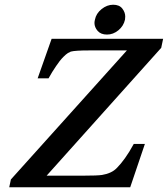

<svg xmlns="http://www.w3.org/2000/svg" viewBox="-20 -791 709 811"><path d="M432 -645Q406 -645 392.5 -660.5Q379 -676 379 -694Q379 -700 381 -708Q386 -734 409 -752.5Q432 -771 458 -771Q484 -771 496.5 -755Q509 -739 509 -721Q509 -715 508 -708Q502 -681 480 -663Q458 -645 432 -645ZM26 -33 516 -578H356Q297 -578 279 -573Q274 -571 267 -567Q259 -562 248 -551Q232 -535 217 -512Q201 -489 185 -460H139L198 -627H669L661 -589L177 -49H332Q391 -49 411 -52Q430 -55 446.5 -62.5Q463 -70 475 -83Q490 -98 508 -123Q526 -148 545 -183H592L530 0H19Z"/></svg>

Font: New Athena Unicode
Style: Bold Italic
Weight: 700
Designer: J. Rusten 1997; rev. by R. Hancock 2001, 2002, rev. by D. Mastronarde 2002-2021
Foundry: Society for Classical Studies (formerly American Philological Association)
Version: Version 5.008